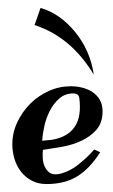

<svg xmlns="http://www.w3.org/2000/svg" viewBox="-20 -455 285 483"><path d="M238 -175Q238 -146 222.5 -128.5Q207 -111 184 -100.5Q161 -90 135 -85.5Q109 -81 88 -78Q87 -69 87.5 -57.5Q88 -46 92.5 -36Q97 -26 105 -20.5Q113 -15 127 -17Q153 -22 177 -41Q201 -60 217 -79L232 -72Q206 -31 174.5 -11.5Q143 8 97 8Q76 8 60 -0.5Q44 -9 33 -23Q22 -37 16.5 -55Q11 -73 11 -92Q11 -121 23.5 -147.5Q36 -174 56 -194Q76 -214 102.5 -226Q129 -238 158 -238Q173 -238 187 -234.5Q201 -231 212.5 -223.5Q224 -216 231 -204Q238 -192 238 -175ZM108 -103Q143 -108 162 -128.5Q181 -149 181 -186Q181 -197 179.5 -208.5Q178 -220 164 -220Q144 -220 129.5 -207.5Q115 -195 105.5 -176.5Q96 -158 91.5 -137.5Q87 -117 86 -101ZM82 -435Q131 -421 169 -374.5Q207 -328 216 -267Q159 -362 67 -392Z"/></svg>

Font: Lucien Schoenschriftv CAT
Style: Regular
Weight: 400
Designer: Lucian Bernhard 1928
Foundry: CAT-Fonts Peter Wiegel
Version: Version 1.000